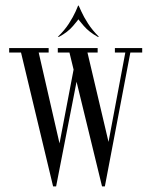

<svg xmlns="http://www.w3.org/2000/svg" viewBox="-20 -667 539 687"><path d="M198.8 -128.4 180.8 0H170L51.4 -495H114.8ZM180.8 0 175.1 -60.2 246.9 -436.8 259.5 -403ZM60.8 -479H12.8V-495H53.2ZM154.1 -479H112.9V-495H154.1ZM376.5 -124.5 355.2 0H345.1L224.6 -495H289.2ZM355.2 0 354.8 -87.4 428.4 -479H391.1V-495H488.8V-479H446.4ZM234.4 -479H186.8V-495H226.5ZM329.4 -479H287.4V-495H329.4ZM190.9 -535 187 -535.4Q211.1 -558.6 226.7 -582.9Q242.2 -607.2 250.4 -625.6Q258.5 -643.9 259.5 -646.9H261.5L262.1 -600Q260.1 -596.4 241.5 -574.3Q222.9 -552.2 190.9 -535ZM330.1 -535Q298.8 -552.2 279.8 -574.3Q260.9 -596.4 258.9 -600L259.5 -646.9H261.5Q263.1 -643.9 271.2 -625.6Q279.4 -607.2 294.9 -582.9Q310.5 -558.6 334 -535.4Z"/></svg>

Font: Emberly Black
Style: Regular
Weight: 900
Designer: Rajesh Rajput
Foundry: Rajesh Rajput
Version: Version 1.000